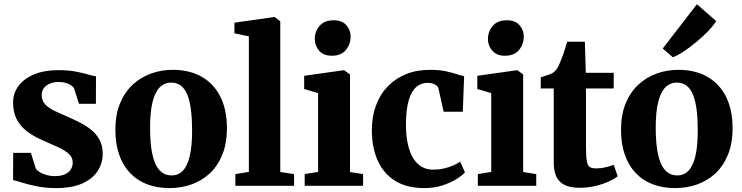

<svg xmlns="http://www.w3.org/2000/svg" viewBox="-20 -902 3602 932"><path d="M252 11Q203 11 162.2 3Q121.5 -5 91.2 -14.5Q61 -24 43.5 -28L44 -160H130L153.5 -84.5Q159 -74.5 173.5 -66Q188 -57.5 207.2 -52.2Q226.5 -47 244.5 -47Q275 -47 294.5 -55.5Q314 -64 323.5 -79.2Q333 -94.5 333 -113Q333 -139 313 -156.2Q293 -173.5 258.5 -189Q224 -204.5 179.5 -224.5Q138 -243 107.5 -267.2Q77 -291.5 60.2 -325Q43.5 -358.5 43.5 -404Q43.5 -449.5 69.8 -484.8Q96 -520 145.2 -540.8Q194.5 -561.5 262.5 -561.5Q312 -561.5 346.8 -554.8Q381.5 -548 405.5 -541Q429.5 -534 446 -531.5L445.5 -398H363.5L340 -471Q336 -480.5 325.2 -487.8Q314.5 -495 299.8 -499.5Q285 -504 267 -504Q241.5 -504.5 222.5 -496.5Q203.5 -488.5 193 -474.2Q182.5 -460 182.5 -440.5Q182.5 -412.5 200.5 -394.2Q218.5 -376 247.5 -362.5Q276.5 -349 309 -335Q340 -321.5 370.5 -305.8Q401 -290 425.2 -269.8Q449.5 -249.5 464 -221.8Q478.5 -194 478.5 -156.5Q478.5 -110.5 454.5 -72.5Q430.5 -34.5 380.2 -11.8Q330 11 252 11Z M540 -271Q540 -345 562.5 -399.8Q585 -454.5 624 -490.8Q663 -527 713 -545Q763 -563 818 -563Q901 -563 959.8 -529Q1018.5 -495 1050 -432Q1081.5 -369 1081.5 -280.5Q1081.5 -205 1058.8 -150Q1036 -95 997 -59.2Q958 -23.5 908 -6.2Q858 11 803 11Q741.5 11 692.8 -8Q644 -27 610 -63.5Q576 -100 558 -152.5Q540 -205 540 -271ZM813 -50.5Q846 -50.5 868 -73.8Q890 -97 901.2 -145Q912.5 -193 912.5 -268Q912.5 -323.5 907.2 -366.8Q902 -410 890.2 -440Q878.5 -470 859 -485.5Q839.5 -501 811 -501Q778 -501 755.2 -478Q732.5 -455 720.5 -407Q708.5 -359 708.5 -283Q708.5 -227.5 714.2 -184.2Q720 -141 732.5 -111.2Q745 -81.5 764.8 -66Q784.5 -50.5 813 -50.5Z M1188 -67.5V-725.5L1118 -740V-792L1308.5 -819H1313L1340.5 -799V-67L1407.5 -57V0H1122.5V-57Z M1459 0V-57L1524 -67.5V-450L1456.5 -470V-534L1647 -561H1651L1679 -540.5V-67L1742.5 -57V0ZM1590 -631.5Q1550 -631.5 1529 -656.2Q1508 -681 1508 -711.5Q1508 -749.5 1531.2 -776.5Q1554.5 -803.5 1599.5 -803.5H1600.5Q1640.5 -803.5 1661.2 -779.8Q1682 -756 1682 -725.5Q1682 -687.5 1659 -659.5Q1636 -631.5 1591 -631.5Z M2041 11Q1952.5 11 1896 -25.5Q1839.5 -62 1812.2 -125.2Q1785 -188.5 1785 -269.5Q1785 -335.5 1804.8 -389.5Q1824.5 -443.5 1861.8 -482.2Q1899 -521 1950.8 -542Q2002.5 -563 2067 -563Q2111 -563 2142.2 -556.5Q2173.5 -550 2195.5 -542.5Q2217.5 -535 2233 -532.5L2226.5 -359.5H2133.5L2108.5 -472Q2106.5 -481.5 2097.8 -487.8Q2089 -494 2077.8 -497Q2066.5 -500 2056 -500Q2025 -500 2001.5 -480.5Q1978 -461 1964.5 -417Q1951 -373 1950.5 -299Q1950.5 -243.5 1959.8 -202Q1969 -160.5 1986.2 -133.2Q2003.5 -106 2027.5 -92.2Q2051.5 -78.5 2081 -78.5Q2109.5 -78.5 2134 -84Q2158.5 -89.5 2178.8 -98.2Q2199 -107 2214 -117L2237 -65Q2224.5 -51 2196 -33Q2167.5 -15 2127.8 -2Q2088 11 2041 11Z M2299.5 0V-57L2364.5 -67.5V-450L2297 -470V-534L2487.5 -561H2491.5L2519.5 -540.5V-67L2583 -57V0ZM2430.5 -631.5Q2390.5 -631.5 2369.5 -656.2Q2348.5 -681 2348.5 -711.5Q2348.5 -749.5 2371.8 -776.5Q2395 -803.5 2440 -803.5H2441Q2481 -803.5 2501.8 -779.8Q2522.5 -756 2522.5 -725.5Q2522.5 -687.5 2499.5 -659.5Q2476.5 -631.5 2431.5 -631.5Z M2793 9.5Q2729 9.5 2698.5 -19.8Q2668 -49 2668 -112.5V-472.5H2605V-526.5Q2617 -531 2629.2 -534.8Q2641.5 -538.5 2652 -542.5Q2662.5 -546.5 2669 -552.5Q2676.5 -559 2681.8 -566.2Q2687 -573.5 2691.5 -582.8Q2696 -592 2700.5 -603.5Q2706 -615.5 2711.8 -632Q2717.5 -648.5 2723 -666.2Q2728.5 -684 2733 -699.5H2819L2823.5 -548.5H2959V-472.5H2824.5V-192.5Q2824.5 -143 2828.5 -120Q2832.5 -97 2843.5 -90.8Q2854.5 -84.5 2875 -84.5Q2897.5 -84.5 2920.8 -90.2Q2944 -96 2959 -102L2978.5 -46.5Q2961.5 -33 2932.8 -20Q2904 -7 2868 1.2Q2832 9.5 2793 9.5Z M2994.5 -271Q2994.5 -345 3017 -399.8Q3039.5 -454.5 3078.5 -490.8Q3117.5 -527 3167.5 -545Q3217.5 -563 3272.5 -563Q3355.5 -563 3414.2 -529Q3473 -495 3504.5 -432Q3536 -369 3536 -280.5Q3536 -205 3513.2 -150Q3490.5 -95 3451.5 -59.2Q3412.5 -23.5 3362.5 -6.2Q3312.5 11 3257.5 11Q3196 11 3147.2 -8Q3098.5 -27 3064.5 -63.5Q3030.5 -100 3012.5 -152.5Q2994.5 -205 2994.5 -271ZM3267.5 -50.5Q3300.5 -50.5 3322.5 -73.8Q3344.5 -97 3355.8 -145Q3367 -193 3367 -268Q3367 -323.5 3361.8 -366.8Q3356.5 -410 3344.8 -440Q3333 -470 3313.5 -485.5Q3294 -501 3265.5 -501Q3232.5 -501 3209.8 -478Q3187 -455 3175 -407Q3163 -359 3163 -283Q3163 -227.5 3168.8 -184.2Q3174.5 -141 3187 -111.2Q3199.5 -81.5 3219.2 -66Q3239 -50.5 3267.5 -50.5ZM3245.5 -624.5 3197 -666.5 3363 -881.5 3456.5 -799.5Q3443 -777.5 3417.5 -751Q3392 -724.5 3361 -698.8Q3330 -673 3300 -653Q3270 -633 3247 -624.5Z"/></svg>

Font: Merriweather 36pt ExtraBold
Style: Regular
Weight: 800
Designer: Eben Sorkin
Foundry: Eben Sorkin
Version: Version 2.100